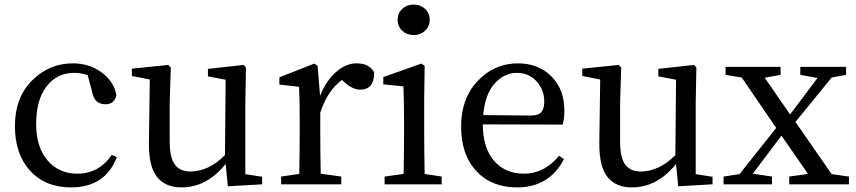

<svg xmlns="http://www.w3.org/2000/svg" viewBox="-20 -814 3779 848"><path d="M473.6 -129.9 496.1 -120.1Q445.3 13.7 293 13.7Q180.7 13.7 113.3 -59.6Q45.9 -132.8 45.9 -257.8Q45.9 -382.8 121.6 -458.5Q197.3 -534.2 301.8 -534.2Q374 -534.2 428.7 -494.1Q483.4 -454.1 494.1 -393.6Q485.4 -353.5 446.3 -353.5Q397.5 -353.5 387.7 -405.3L367.2 -482.4Q336.9 -492.2 307.6 -492.2Q231.4 -492.2 185.5 -432.1Q139.6 -372.1 139.6 -267.6Q139.6 -164.1 189.9 -105.5Q240.2 -46.9 321.3 -46.9Q417 -46.9 473.6 -129.9Z M1063.5 -44.9 1137.7 -33.2V0L986.3 8.8L976.6 -89.8Q893.6 13.7 781.2 13.7Q710.9 13.7 673.8 -32.2Q636.7 -78.1 637.7 -183.6L641.6 -462.9L562.5 -478.5V-510.7L723.6 -527.3L734.4 -515.6L729.5 -361.3V-189.5Q729.5 -118.2 752 -87.4Q774.4 -56.6 820.3 -56.6Q901.4 -56.6 973.6 -128.9L976.6 -461.9L898.4 -476.6V-509.8L1056.6 -527.3L1066.4 -515.6L1063.5 -361.3Z M1382.8 -523.4 1393.6 -390.6Q1419.9 -457 1463.9 -495.6Q1507.8 -534.2 1553.7 -534.2Q1613.3 -534.2 1632.8 -493.2Q1632.8 -418 1570.3 -418Q1539.1 -418 1502.9 -449.2L1490.2 -460.9Q1425.8 -413.1 1394.5 -316.4V-230.5Q1394.5 -158.2 1396.5 -46.9L1487.3 -34.2V0H1221.7V-34.2L1301.8 -45.9Q1303.7 -155.3 1303.7 -230.5V-287.1Q1303.7 -365.2 1300.8 -430.7L1213.9 -440.4V-472.7L1368.2 -533.2Z M1807.6 -659.2Q1777.3 -659.2 1756.8 -678.2Q1736.3 -697.3 1736.3 -726.6Q1736.3 -755.9 1756.8 -774.9Q1777.3 -793.9 1807.6 -793.9Q1836.9 -793.9 1857.4 -774.9Q1877.9 -755.9 1877.9 -726.6Q1877.9 -697.3 1857.4 -678.2Q1836.9 -659.2 1807.6 -659.2ZM1855.5 -45.9 1930.7 -34.2V0H1678.7V-34.2L1762.7 -45.9Q1764.6 -157.2 1764.6 -230.5V-288.1Q1764.6 -361.3 1761.7 -432.6L1672.9 -441.4V-473.6L1840.8 -533.2L1855.5 -523.4L1853.5 -377V-230.5Q1853.5 -157.2 1855.5 -45.9Z M2114.3 -305.7 2325.2 -303.7Q2358.4 -303.7 2371.1 -319.3Q2383.8 -335 2383.8 -365.2Q2383.8 -418 2349.6 -455.1Q2315.4 -492.2 2262.7 -492.2Q2207 -492.2 2164.6 -444.8Q2122.1 -397.5 2114.3 -305.7ZM2464.8 -263.7 2112.3 -264.6Q2113.3 -159.2 2162.6 -103Q2211.9 -46.9 2294.9 -46.9Q2383.8 -46.9 2449.2 -126L2470.7 -111.3Q2406.2 13.7 2263.7 13.7Q2151.4 13.7 2084 -58.1Q2016.6 -129.9 2016.6 -255.9Q2016.6 -378.9 2089.8 -456.5Q2163.1 -534.2 2267.6 -534.2Q2357.4 -534.2 2415 -477.1Q2472.7 -419.9 2472.7 -325.2Q2472.7 -287.1 2464.8 -263.7Z M3052.7 -44.9 3127 -33.2V0L2975.6 8.8L2965.8 -89.8Q2882.8 13.7 2770.5 13.7Q2700.2 13.7 2663.1 -32.2Q2626 -78.1 2627 -183.6L2630.9 -462.9L2551.8 -478.5V-510.7L2712.9 -527.3L2723.6 -515.6L2718.8 -361.3V-189.5Q2718.8 -118.2 2741.2 -87.4Q2763.7 -56.6 2809.6 -56.6Q2890.6 -56.6 2962.9 -128.9L2965.8 -461.9L2887.7 -476.6V-509.8L3045.9 -527.3L3055.7 -515.6L3052.7 -361.3Z M3653.3 -44.9 3729.5 -34.2V0H3465.8V-34.2L3548.8 -45.9L3431.6 -214.8L3304.7 -46.9L3389.6 -34.2V0H3175.8V-34.2L3246.1 -44.9L3408.2 -249L3255.9 -471.7L3184.6 -483.4V-518.6H3427.7V-483.4L3357.4 -470.7L3469.7 -308.6L3590.8 -469.7L3514.6 -483.4V-518.6H3716.8V-483.4L3653.3 -471.7L3493.2 -275.4Z"/></svg>

Font: GenYoMin TW TTF Medium
Style: Regular
Weight: 500
Version: Version 1.300